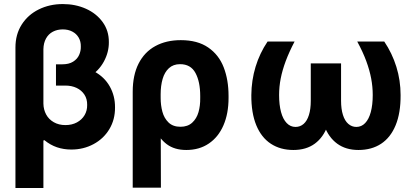

<svg xmlns="http://www.w3.org/2000/svg" viewBox="-20 -737 2091 956"><path d="M552.7 -202Q553.2 -141.9 524.6 -94.1Q495.9 -46.3 445.8 -19.4Q395.7 7.6 335.3 7.6Q297.3 7.6 263.9 -3.6Q230.5 -14.9 200.9 -39.2L196.1 -37.4V-221Q196.7 -191.2 209.7 -167.1Q222.7 -142.9 247.6 -128.6Q272.5 -114.2 305.8 -114.2Q338.2 -114.2 362.9 -127.5Q387.6 -140.8 401.1 -163.6Q414.5 -186.3 414 -214.6Q414.5 -244.2 400.3 -265.9Q386 -287.6 361.4 -299.3Q336.7 -310.9 305.7 -310.9H258.7V-409.2H325.9Q397.4 -409.2 448.7 -381.5Q500 -353.9 526.6 -306.5Q553.2 -259.2 552.7 -202ZM522 -527Q522.5 -477.2 497.1 -430.4Q471.6 -383.5 423.6 -354Q375.6 -324.5 311.4 -324.5H258.7V-416.8H290.6Q323.2 -416.8 344 -429.9Q364.9 -443 373.9 -463.2Q383 -483.4 382.4 -505Q383 -530.1 371.9 -549.5Q360.7 -568.9 340.2 -579.7Q319.7 -590.6 292.7 -590.6Q265.1 -590.6 243.3 -579.2Q221.5 -567.8 209.1 -545.3Q196.7 -522.8 196.1 -491.8V199.2H56.9V-500.6Q56.9 -565.7 88.1 -614.7Q119.3 -663.7 173.2 -690.2Q227 -716.8 292.7 -716.8Q355.6 -716.8 407.8 -693.5Q460 -670.1 491.3 -626.9Q522.5 -583.7 522 -527Z M880.4 -537.1Q963.6 -537.1 1016.6 -500.6Q1069.7 -464.2 1093.8 -401.8Q1118 -339.4 1118 -259.1V-249.3Q1118 -171.5 1092.7 -113.2Q1067.5 -54.8 1020 -22.5Q972.6 9.8 907.7 9.8Q848.8 9.8 810.5 -18.9Q772.3 -47.6 750.7 -98.3Q729 -149 715.2 -224.2L779.9 -250.4Q779.9 -212.7 788.6 -180.6Q797.3 -148.4 819.2 -127.1Q841.2 -105.8 878.5 -105.8Q914.7 -105.8 937 -126.2Q959.2 -146.6 968.3 -178.5Q977.5 -210.3 976.9 -249.3V-259.1Q976.9 -330.1 953.2 -373.8Q929.6 -417.5 876.5 -417.5Q842.8 -417.5 821.1 -397.6Q799.4 -377.6 789.7 -343.9Q779.9 -310.2 779.9 -267.4L781.2 197.3H640.8V-280.2Q640.8 -362.7 670 -420.3Q699.3 -478 753.3 -507.5Q807.4 -537.1 880.4 -537.1Z M1369.7 -263.8Q1369.7 -214.9 1379.3 -179.2Q1388.9 -143.6 1407.5 -124.3Q1426 -105 1451.5 -105Q1474.6 -105 1491.8 -120Q1509 -135 1518.2 -164.4Q1527.4 -193.7 1527.4 -235.1V-421.4H1632.5V-249.4Q1632.5 -169.7 1611.4 -111.5Q1590.3 -53.2 1547.5 -21.7Q1504.7 9.8 1440.8 9.8Q1376.1 9.8 1328.7 -21.2Q1281.3 -52.2 1256.1 -113.3Q1230.9 -174.5 1231.4 -263.5Q1232 -336.8 1252.5 -404.5Q1273.1 -472.2 1312.4 -530.3H1446.9Q1419.7 -478.5 1402.6 -432.7Q1385.6 -386.8 1377.7 -346.1Q1369.7 -305.3 1369.7 -263.8ZM1974.6 -263.5Q1975.2 -174.5 1949.9 -113.3Q1924.7 -52.2 1877.6 -21.2Q1830.5 9.8 1764.8 9.8Q1701.9 9.8 1658.9 -21.7Q1615.9 -53.2 1594.5 -111.5Q1573.1 -169.7 1573.1 -249.4V-421.4H1678.2V-235.1Q1678.2 -194.2 1687.6 -164.6Q1697 -135 1714.5 -120Q1732 -105 1754.1 -105Q1780 -105 1798.3 -124.3Q1816.7 -143.6 1826.3 -179.2Q1835.9 -214.9 1835.9 -263.8Q1835.9 -305.3 1828.1 -346.3Q1820.4 -387.3 1803.7 -432.9Q1786.9 -478.5 1758.7 -530.3H1893.2Q1932.5 -472.2 1953.6 -404.3Q1974.6 -336.4 1974.6 -263.5Z"/></svg>

Font: WEMIX Pretendard Variable
Style: Regular
Weight: 400
Designer: Base glyphs from Inter by Rasmus Andersson; Hangeul glyphs from Noto Sans CJK(Source Han Sans) by Jang Soo-young and Kan
Foundry: Kil Hyung-jin
Version: Version 1.000;Glyphs 3.2 (3208)